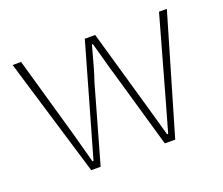

<svg xmlns="http://www.w3.org/2000/svg" viewBox="-87 -604 846 730"><g transform="rotate(-20 336.0 -239.0)"><path d="M168 0 23.9 -478H58.1L149.9 -155.8Q179.7 -47.9 184.1 -29.8H188Q213.4 -118.2 224.1 -155.8L315.9 -478H357.9L450.2 -155.8Q471.2 -80.1 485.8 -29.8H490.2Q504.9 -80.1 525.9 -155.8L616.2 -478H647.9L507.8 0H465.8L376 -312Q368.7 -335 356.7 -380.1Q344.7 -425.3 337.9 -448.2H334Q307.6 -348.6 293.9 -310.1L206.1 0Z"/></g></svg>

Font: Source Sans 3 ExtraLight
Style: Regular
Weight: 200
Designer: Paul D. Hunt
Foundry: Adobe
Version: Version 3.052;hotconv 1.1.0;makeotfexe 2.6.0